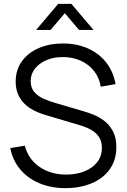

<svg xmlns="http://www.w3.org/2000/svg" viewBox="-20 -960 656 995"><path d="M320 15Q244.7 15 184.4 -10.2Q124.2 -35.5 84.9 -82.1Q45.7 -128.7 33.3 -192.7L108.7 -205Q126.7 -135 184.7 -95.2Q242.7 -55.3 323 -55.3Q376.2 -55.3 418 -72.2Q459.8 -89 483.9 -120Q508 -151 508 -193.3Q508 -221.3 497.9 -241.1Q487.8 -260.8 471.5 -274Q455.2 -287.2 435.6 -295.8Q416 -304.5 397.3 -310L215 -364.3Q182 -374 153.9 -388.7Q125.8 -403.3 105.2 -424.2Q84.5 -445 72.9 -472.9Q61.3 -500.8 61.3 -537Q61.3 -597.8 93.3 -642.3Q125.3 -686.8 181 -710.8Q236.7 -734.8 307.7 -734.7Q379.5 -734.3 436.3 -708.8Q493.2 -683.3 530.2 -636.2Q567.2 -589.2 579 -524.3L502 -510.7Q494.7 -557.3 467.5 -591.8Q440.3 -626.3 398.8 -645.2Q357.2 -664 307 -664.3Q258.7 -664.7 220.8 -648.4Q182.8 -632.2 160.9 -604Q139 -575.8 139 -540Q139 -503.5 159.3 -481.4Q179.7 -459.3 209.3 -446.8Q239 -434.3 267 -426.3L408 -385Q430 -378.8 459.7 -367.6Q489.3 -356.3 517.6 -335.8Q545.8 -315.2 564.4 -281.5Q583 -247.8 583 -196.7Q583 -146.3 563.2 -106.9Q543.5 -67.5 507.8 -40.4Q472.2 -13.3 424.2 0.8Q376.3 15 320 15ZM242.2 -805H167.2L281.8 -940H349.8L464.5 -805H389.5L315.8 -891.7Z"/></svg>

Font: Manrope Variable Light
Style: Regular
Weight: 200
Designer: Mikhail Sharanda
Foundry: Mikhail Sharanda
Version: Version 4.505